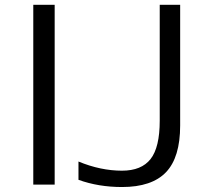

<svg xmlns="http://www.w3.org/2000/svg" viewBox="-20 -750 856 780"><path d="M628.9 -730.5H711.9V-240.2Q711.9 -110.4 654.3 -50.3Q596.7 9.8 475.6 9.8Q379.9 9.8 298.8 -19.5V-93.8Q388.7 -56.6 475.6 -56.6Q554.7 -56.6 591.8 -104Q628.9 -151.4 628.9 -259.8ZM115.2 0V-730.5H202.1V0Z"/></svg>

Font: Gen Shin Gothic Normal
Style: Regular
Weight: 300
Designer: [Source Han Sans]
Ryoko NISHIZUKA  (kana & ideographs); Paul D. Hunt (Latin, Greek & Cyrillic); Wenlong ZHANG  (bopomofo
Version: Version 1.002.20150607